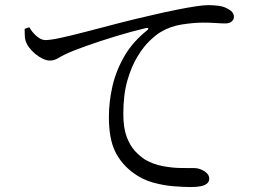

<svg xmlns="http://www.w3.org/2000/svg" viewBox="-20 -731 1040 752"><path d="M95 -624.2 76.5 -618Q77.2 -606.8 77 -595.3Q76.7 -583.8 79.9 -572.3Q83.8 -559.2 93.6 -545.7Q103.5 -532.2 117.6 -520.3Q131.6 -508.5 147 -501.2Q162.4 -493.8 175.9 -493.8Q192 -493.8 207.1 -502.9Q222.3 -512 236.7 -518.8Q267.5 -533.3 319.8 -551.7Q372 -570.2 433.6 -589Q495.3 -607.8 550.5 -620.8Q559.3 -622.8 560.6 -619.7Q561.9 -616.6 556.5 -612.4Q500.3 -567.9 467.3 -511.2Q434.4 -454.4 420.4 -393.3Q406.5 -332.1 406.5 -273.1Q406.5 -188.1 430.7 -138.3Q454.9 -88.4 501.8 -54.1Q535.8 -28.4 577.1 -16.7Q618.3 -5 658.3 -1.7Q698.2 1.6 727 1.6Q750 1.6 765.9 -1.5Q781.8 -4.6 790.7 -12.1Q799.5 -19.6 799.5 -31.3Q799.5 -43.8 789.9 -52.9Q780.4 -62 767.1 -67.3Q753.8 -72.6 741.7 -72.6Q722 -72.6 688.4 -73Q654.8 -73.4 617.8 -80.3Q580.7 -87.1 547.6 -106.2Q527.7 -119 508.3 -139.9Q489 -160.9 476 -195.7Q463 -230.5 463 -284.9Q463 -360.3 478.9 -415.7Q494.9 -471 518.4 -509.5Q541.9 -548 566.6 -571.5Q591.2 -594.9 607.9 -604.7Q645.7 -628 692.7 -635.2Q739.6 -642.4 775.7 -642.4Q804 -642.4 825.8 -640.8Q847.5 -639.2 862.4 -639.2Q878.7 -639.2 887.4 -646.9Q896.2 -654.6 896.2 -664.9Q896.2 -675.7 889.1 -683.9Q882.1 -692.1 865.6 -699.8Q853.7 -706 834.3 -708.5Q814.8 -710.9 794.8 -710.9Q778.2 -710.9 746.9 -706.2Q715.6 -701.6 670.7 -692.6Q625.8 -683.7 567.7 -669.9Q506 -656 441.9 -639.4Q377.8 -622.7 320.4 -607.7Q263.1 -592.7 220.2 -583.3Q177.3 -574 158 -574Q141 -574 123.1 -589.6Q105.2 -605.2 95 -624.2Z"/></svg>

Font: Noto Serif SC
Style: Regular
Weight: 200
Designer: Ryoko NISHIZUKA 西塚涼子 (kana & ideographs); Frank Grießhammer (Latin, Greek & Cyrillic); Wenlong ZHANG 张文龙 (bopomofo); San
Foundry: Adobe
Version: Version 2.001;hotconv 1.1.0;makeotfexe 2.6.0